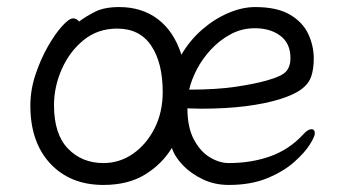

<svg xmlns="http://www.w3.org/2000/svg" viewBox="-20 -506 988 544"><path d="M467 -87Q439 -41 391 -11.5Q343 18 273 18Q179 18 122.5 -42.5Q66 -103 66 -207Q66 -251 80.5 -294.5Q95 -338 115.5 -374Q136 -410 156 -432Q176 -454 187 -454Q197 -454 204 -445Q224 -460 250 -473Q276 -486 318 -486Q382 -486 427.5 -451.5Q473 -417 494 -351Q518 -392 552.5 -422Q587 -452 626.5 -469Q666 -486 703 -486Q765 -486 801.5 -464.5Q838 -443 853.5 -409.5Q869 -376 869 -340Q869 -311 862 -290Q855 -269 834.5 -253.5Q814 -238 773 -225Q731 -212 675 -205Q619 -198 549 -198Q540 -198 530.5 -198.5Q521 -199 511 -199Q511 -145 529.5 -110.5Q548 -76 575 -60Q602 -44 628 -44Q692 -44 745.5 -63Q799 -82 839 -125Q846 -133 852 -136.5Q858 -140 862 -140Q872 -140 872 -128Q872 -119 857.5 -96Q843 -73 813 -46.5Q783 -20 737 -1Q691 18 628 18Q588 18 554.5 2Q521 -14 498 -38Q475 -62 467 -87ZM516 -252Q592 -252 646.5 -260Q701 -268 736 -278Q779 -290 791 -304Q803 -318 803 -341Q803 -383 774.5 -404.5Q746 -426 702 -426Q665 -426 633.5 -409Q602 -392 577.5 -365.5Q553 -339 537.5 -309Q522 -279 516 -252ZM273 -44Q319 -44 357 -70.5Q395 -97 418 -142.5Q441 -188 441 -245Q441 -328 408.5 -376.5Q376 -425 312 -425Q257 -425 217 -392.5Q177 -360 155 -310Q133 -260 133 -208Q133 -126 172.5 -85Q212 -44 273 -44Z"/></svg>

Font: Moon Stars Kai HW
Style: Regular
Weight: 400
Designer: GuiWonder
Version: Version 1.101